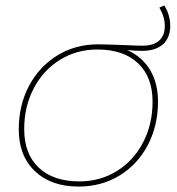

<svg xmlns="http://www.w3.org/2000/svg" viewBox="-20 -683 650 706"><path d="M503 -496Q476 -496 448 -499Q503 -474 532 -425.5Q561 -377 561 -310Q561 -221 523.5 -149.5Q486 -78 419.5 -37.5Q353 3 269 3Q168 3 108.5 -53.5Q49 -110 49 -207Q49 -296 86.5 -367Q124 -438 190.5 -479Q257 -520 341 -520Q365 -520 443 -517Q483 -515 504 -515Q544 -515 565 -533.5Q586 -552 586 -588Q586 -620 566 -655L584 -663Q594 -648 600 -628Q606 -608 606 -589Q606 -544 579 -520Q552 -496 503 -496ZM338 -501Q262 -501 200.5 -463Q139 -425 104 -358Q69 -291 69 -208Q69 -117 122.5 -66.5Q176 -16 272 -16Q348 -16 409.5 -54Q471 -92 506 -159Q541 -226 541 -309Q541 -400 487.5 -450.5Q434 -501 338 -501Z"/></svg>

Font: Montserrat Alternates Thin
Style: Italic
Weight: 250
Italic angle: -11.3°
Designer: Julieta Ulanovsky
Foundry: Julieta Ulanovsky
Version: Version 7.200